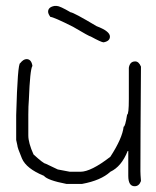

<svg xmlns="http://www.w3.org/2000/svg" viewBox="-20 -649 528 649"><path d="M69.8 -449.2Q85.4 -449.2 89.4 -427.7V-425.8Q81.5 -414.1 77.6 -312.5Q75.7 -290.5 75.7 -261.7V-191.4Q75.7 -166 93.3 -127Q127.4 -95.7 134.3 -95.7L175.3 -76.2L216.3 -68.4H251.5Q287.6 -68.4 353 -119.1Q393.6 -181.6 397.9 -220.7Q403.3 -220.7 409.7 -261.7Q415.5 -261.7 415.5 -314.5V-419.9Q418.9 -441.4 437 -441.4Q449.2 -441.4 456.5 -423.8Q454.6 -175.8 454.6 -70.3Q454.6 -60.1 456.5 -37.1Q450.2 -19.5 435.1 -19.5Q413.6 -19.5 413.6 -54.7V-138.7H411.6Q390.6 -85.9 353 -68.4Q321.3 -39.1 257.3 -27.3H204.6Q140.6 -39.6 128.4 -54.7Q68.8 -79.1 54.2 -113.3Q38.6 -150.4 38.6 -158.2L34.7 -175.8V-259.8Q39.6 -435.5 48.3 -435.5Q59.1 -449.2 69.8 -449.2ZM164.1 -628.9H171.9Q182.1 -628.9 218.8 -607.4Q228 -607.4 306.6 -560.5Q351.6 -543.5 351.6 -525.4Q351.6 -509.8 330.1 -505.9Q322.8 -505.9 287.1 -525.4Q282.7 -525.4 226.6 -558.6Q160.6 -591.8 150.4 -591.8Q142.6 -602.1 142.6 -609.4Q142.6 -625 164.1 -628.9Z"/></svg>

Font: CEF Fonts CJK
Style: Regular
Weight: 400
Designer: PartyBoss (派对大魔王)
Version: Release 2.25